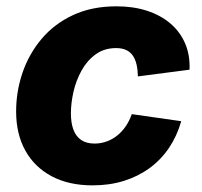

<svg xmlns="http://www.w3.org/2000/svg" viewBox="-20 -568 630 599"><path d="M269 10.3Q194.3 10.3 140.9 -18.3Q87.4 -46.9 58.8 -98.6Q30.3 -150.4 30.3 -220.2Q30.3 -282.7 50.3 -341.3Q70.3 -399.9 109.9 -446.8Q149.4 -493.7 208 -521Q266.6 -548.3 343.8 -548.3Q396 -548.3 438.7 -534.4Q481.4 -520.5 511.7 -494.6Q542 -468.8 557.6 -432.4Q573.2 -396 571.3 -350.6L410.2 -329.6Q409.7 -350.6 406 -366.7Q402.3 -382.8 394.5 -394.3Q386.7 -405.8 373.8 -411.9Q360.8 -418 342.3 -418Q305.2 -418 278.3 -398.4Q251.5 -378.9 234.4 -347.9Q217.3 -316.9 209.2 -281.5Q201.2 -246.1 201.2 -213.9Q201.2 -184.6 209 -163.6Q216.8 -142.6 233.2 -131.3Q249.5 -120.1 274.9 -120.1Q294.4 -120.1 312.3 -126.5Q330.1 -132.8 345.2 -144.8Q360.4 -156.7 372.1 -173.8Q383.8 -190.9 391.1 -211.9L545.4 -189.9Q532.2 -143.6 507.3 -106.7Q482.4 -69.8 446.8 -43.7Q411.1 -17.6 366.5 -3.7Q321.8 10.3 269 10.3Z"/></svg>

Font: Inter 17pt ExtraBold
Style: Italic
Weight: 800
Italic angle: -9.3988°
Version: Version 4.001;git-66647c0bb